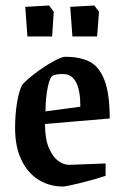

<svg xmlns="http://www.w3.org/2000/svg" viewBox="-20 -670 452 700"><path d="M35 -203Q35 -252 42 -295Q49 -338 60 -359Q71 -374 104 -399.5Q137 -425 170.5 -444Q204 -463 217 -463Q272 -463 307 -445Q342 -427 361 -377.5Q380 -328 380 -238L144 -218Q144 -163 158.5 -130Q173 -97 193 -83Q213 -69 231 -69L365 -74V-29Q330 -17 276 -3.5Q222 10 208 10Q161 10 121.5 -14Q82 -38 58.5 -86Q35 -134 35 -203ZM273 -281Q273 -399 211 -400H203Q187 -400 174 -395Q162 -391 154 -351.5Q146 -312 146 -264ZM72 -645 159 -650 176 -627 170 -537H80ZM236 -645 324 -650 341 -627 334 -537H244Z"/></svg>

Font: Grenze Medium
Style: Regular
Weight: 500
Designer: Renata Polastri
Foundry: Omnibus-Type
Version: Version 1.002; ttfautohint (v1.8)